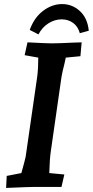

<svg xmlns="http://www.w3.org/2000/svg" viewBox="-20 -918 456 943"><path d="M13 -54 85 -68Q102 -129 106 -148L163 -543Q168 -583 168 -635L101 -647L115 -710Q213 -705 233 -705Q265 -705 347 -709L381 -710L375 -642L303 -635L297 -607Q286 -564 282 -540L230 -178Q224 -140 222 -68L296 -61L282 0H151Q128 0 10 5ZM285 -898Q335 -898 372.5 -863.5Q410 -829 416 -767L372 -755Q363 -788 339 -805.5Q315 -823 283 -823Q249 -823 218 -803.5Q187 -784 169 -749L126 -771Q148 -832 192 -865Q236 -898 285 -898Z"/></svg>

Font: Andada Pro
Style: Bold Italic
Weight: 700
Italic angle: -7°
Designer: Carolina Giovagnoli
Foundry: Huerta Tipografica
Version: Version 3.005; ttfautohint (v1.8.4)